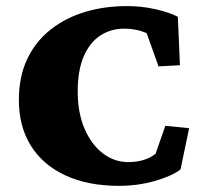

<svg xmlns="http://www.w3.org/2000/svg" viewBox="-20 -602 663 631"><path d="M371.1 8.8Q269.5 8.8 195.3 -25.4Q121.1 -59.6 81.5 -123Q42 -186.5 42 -273.4Q42 -350.6 69.8 -408.7Q97.7 -466.8 147 -505.4Q196.3 -543.9 260.3 -563Q324.2 -582 397.5 -582Q445.3 -582 490.7 -571.8Q536.1 -561.5 564.5 -546.9L571.3 -387.7L501 -383.8L461.9 -493.2Q443.4 -501 425.8 -504.4Q408.2 -507.8 388.7 -507.8Q343.8 -507.8 309.1 -484.9Q274.4 -461.9 254.9 -416Q235.4 -370.1 235.4 -301.8Q235.4 -231.4 257.8 -179.2Q280.3 -127 317.9 -98.1Q355.5 -69.3 401.4 -69.3Q428.7 -69.3 451.7 -76.2Q474.6 -83 491.2 -96.7L523.4 -188.5L601.6 -180.7L573.2 -44.9Q543 -22.5 487.3 -6.8Q431.6 8.8 371.1 8.8Z"/></svg>

Font: Crimson Pro Black
Style: Regular
Weight: 900
Designer: Jacques Le Bailly
Foundry: Baron von Fonthausen
Version: Version 1.003